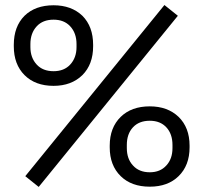

<svg xmlns="http://www.w3.org/2000/svg" viewBox="-20 -734 812 768"><path d="M134.8 13.7Q121.1 2.9 81.1 -29.3Q220.7 -200.2 637.7 -713.9Q651.4 -703.1 691.4 -670.9Q551.8 -500 134.8 13.7ZM579.1 12.7Q505.9 12.7 462.9 -29.3Q418.9 -72.3 418.9 -144.5Q418.9 -147.5 418.9 -151.4Q418.9 -223.6 462.9 -266.6Q505.9 -308.6 579.1 -308.6Q650.4 -308.6 694.3 -266.6Q738.3 -223.6 738.3 -151.4Q738.3 -149.4 738.3 -144.5Q738.3 -72.3 694.3 -29.3Q651.4 12.7 579.1 12.7ZM579.1 -44.9Q621.1 -44.9 645.5 -72.3Q669.9 -98.6 669.9 -141.6Q669.9 -146.5 669.9 -154.3Q669.9 -198.2 645.5 -224.6Q621.1 -251 579.1 -251Q536.1 -251 511.7 -224.6Q487.3 -198.2 487.3 -154.3Q487.3 -150.4 487.3 -141.6Q487.3 -98.6 511.7 -72.3Q536.1 -44.9 579.1 -44.9ZM194.3 -390.6Q121.1 -390.6 78.1 -433.6Q35.2 -476.6 35.2 -548.8Q35.2 -550.8 35.2 -554.7Q35.2 -627.9 78.1 -670.9Q121.1 -712.9 194.3 -712.9Q265.6 -712.9 309.6 -670.9Q352.5 -627.9 352.5 -554.7Q352.5 -552.7 352.5 -548.8Q352.5 -476.6 309.6 -433.6Q265.6 -390.6 194.3 -390.6ZM194.3 -449.2Q236.3 -449.2 260.7 -475.6Q286.1 -502.9 286.1 -545.9Q286.1 -549.8 286.1 -557.6Q286.1 -601.6 260.7 -628.9Q236.3 -655.3 194.3 -655.3Q151.4 -655.3 127 -628.9Q101.6 -601.6 101.6 -557.6Q101.6 -553.7 101.6 -545.9Q101.6 -502.9 127 -475.6Q151.4 -449.2 194.3 -449.2Z"/></svg>

Font: Kadena Space Grotesk
Style: Regular
Weight: 400
Designer: Florian Karsten
Version: Version 2.000